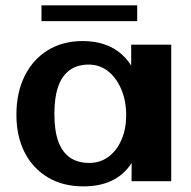

<svg xmlns="http://www.w3.org/2000/svg" viewBox="-20 -670 707 710"><path d="M288.1 19.2Q213.2 19.2 157.6 -13.7Q101.9 -46.6 71.3 -106.1Q40.7 -165.6 40.7 -245.4Q40.7 -327.3 71.1 -388.8Q101.6 -450.2 156.7 -484.2Q211.8 -518.2 285.7 -518.2Q375.5 -518.2 430.8 -468.5Q486.1 -418.8 504.4 -321.3L465.1 -291.1V-504.7H613.2V0H466.4L467.9 -205.4L506.8 -170.9Q493.6 -106.8 465.1 -64.6Q436.6 -22.4 392.6 -1.6Q348.7 19.2 288.1 19.2ZM309.9 -67.5Q351.2 -67.5 382 -90.9Q412.8 -114.3 429.7 -154.3Q446.6 -194.3 446.6 -243.9Q446.6 -296.4 428.9 -338.8Q411.3 -381.2 380.1 -406.2Q348.9 -431.2 307.8 -431.2Q267.2 -431.2 238.7 -411.4Q210.2 -391.6 195.6 -351.1Q181.1 -310.6 181.1 -248.3Q181.1 -186.4 195.9 -146.3Q210.7 -106.2 239.5 -86.8Q268.3 -67.5 309.9 -67.5ZM133.4 -591.9V-650.3H487.4V-591.9Z"/></svg>

Font: Russolo 10pt ExtraLight
Style: Regular
Weight: 200
Designer: Micah Stupak-Hahn
Version: Version 1.000